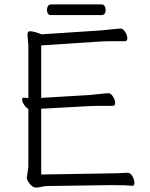

<svg xmlns="http://www.w3.org/2000/svg" viewBox="-20 -839 678 867"><path d="M195 1Q179 1 167.5 4.5Q156 8 142 8Q128 8 114.5 -9Q101 -26 101 -37L108 -84V-347Q97 -353 88.5 -366.5Q80 -380 80 -389Q80 -398 87 -398H89Q99 -396 108 -396V-634L104 -684Q104 -698 116 -698Q132 -698 168 -684L440 -702Q463 -704 488.5 -707Q514 -710 525 -710Q536 -710 545.5 -694.5Q555 -679 555 -666Q555 -653 544 -653Q508 -653 481.5 -653Q455 -653 441 -652L166 -634V-397L385 -410Q408 -412 433.5 -415Q459 -418 470 -418Q481 -418 490.5 -402.5Q500 -387 500 -374Q500 -361 489 -361Q452 -361 426 -361Q400 -361 386 -360L166 -348V-51L472 -56Q510 -56 555 -59H556Q569 -59 578 -43Q587 -27 587 -13.5Q587 0 577 0H576Q552 -3 489 -3H473ZM210 -771Q192 -771 192 -796Q192 -804 196.5 -811.5Q201 -819 211 -819H439Q448 -819 452.5 -811.5Q457 -804 457 -795Q457 -771 438 -771Z"/></svg>

Font: LXGW WenKai TC Light
Style: Regular
Weight: 300
Designer: LXGW / Fontworks Inc.
Foundry: LXGW / Fontworks Inc.
Version: Version 1.330